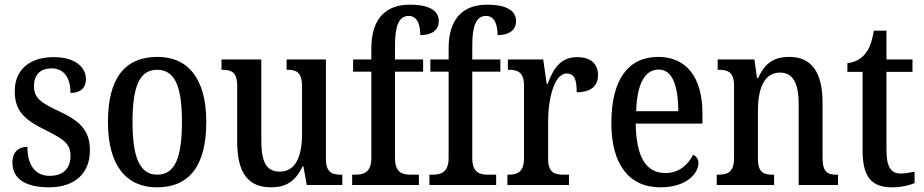

<svg xmlns="http://www.w3.org/2000/svg" viewBox="-20 -790 3945 820"><path d="M189 10C299 10 364 -49 364 -148C364 -235 319 -275 230 -316C153 -352 125 -372 125 -423C125 -468 150 -498 200 -498C251 -498 281 -461 281 -393C324 -393 347 -415 347 -452C347 -502 303 -546 209 -546C110 -546 43 -495 43 -401C43 -314 85 -278 181 -231C256 -194 281 -173 281 -125C281 -72 252 -39 192 -39C127 -39 97 -90 97 -163C65 -163 33 -146 33 -96C33 -27 88 10 189 10Z M650 10C788 10 861 -81 861 -269C861 -456 782 -547 653 -547C513 -547 441 -456 441 -269C441 -81 521 10 650 10ZM652 -44C575 -44 546 -121 546 -269C546 -417 574 -492 651 -492C729 -492 757 -417 757 -269C757 -121 729 -44 652 -44Z M1138 10C1196 10 1240 -11 1272 -79H1276L1290 0H1442V-44H1437C1401 -44 1372 -51 1372 -111V-536H1204V-492H1207C1243 -492 1270 -484 1270 -421V-218C1270 -121 1242 -57 1175 -57C1113 -57 1096 -104 1096 -195V-536H926V-492H929C968 -492 993 -482 993 -424V-186C993 -49 1041 10 1138 10Z M1484 0H1769V-44H1734C1699 -44 1667 -53 1667 -114V-484H1787V-536H1667V-595C1667 -679 1683 -722 1726 -722C1765 -722 1775 -679 1775 -640C1829 -640 1854 -665 1854 -700C1854 -738 1824 -770 1730 -770C1622 -770 1566 -704 1566 -584V-536H1488V-484H1566V-114C1566 -53 1531 -44 1499 -44H1484Z M1814 0H2099V-44H2064C2029 -44 1997 -53 1997 -114V-484H2117V-536H1997V-595C1997 -679 2013 -722 2056 -722C2095 -722 2105 -679 2105 -640C2159 -640 2184 -665 2184 -700C2184 -738 2154 -770 2060 -770C1952 -770 1896 -704 1896 -584V-536H1818V-484H1896V-114C1896 -53 1861 -44 1829 -44H1814Z M2147 0H2410V-44H2386C2350 -44 2321 -52 2321 -111V-274C2321 -361 2345 -476 2400 -476C2433 -476 2443 -451 2443 -396C2505 -396 2534 -424 2534 -469C2534 -515 2506 -546 2445 -546C2374 -546 2343 -497 2319 -432H2315L2300 -536H2149V-492H2152C2190 -492 2218 -483 2218 -424V-116C2218 -53 2189 -44 2150 -44H2147Z M2800 10C2913 10 2963 -50 2963 -94C2963 -112 2952 -124 2940 -129C2919 -87 2881 -51 2822 -51C2741 -51 2697 -116 2695 -262H2980V-305C2980 -463 2909 -547 2791 -547C2664 -547 2591 -452 2591 -264C2591 -90 2665 10 2800 10ZM2877 -315H2697C2700 -429 2733 -493 2793 -493C2853 -493 2876 -422 2877 -315Z M3041 0H3286V-44H3281C3243 -44 3217 -52 3217 -111V-318C3217 -402 3239 -480 3311 -480C3371 -480 3391 -428 3391 -343V0H3559V-44H3554C3516 -44 3493 -53 3493 -116V-351C3493 -487 3442 -547 3351 -547C3288 -547 3248 -523 3218 -457H3213L3202 -536H3045V-492H3050C3087 -492 3115 -483 3115 -425V-115C3115 -53 3086 -44 3047 -44H3041Z M3790 10C3833 10 3868 0 3886 -8V-57C3867 -53 3849 -49 3826 -49C3785 -49 3766 -78 3766 -147V-483H3877V-536H3766V-659H3712C3703 -607 3692 -580 3674 -559C3656 -537 3631 -524 3599 -520V-483H3664V-146C3664 -30 3706 10 3790 10Z"/></svg>

Font: Noto Serif Georgian Condensed Medium
Style: Regular
Weight: 500
Width: 3
Designer: Monotype Design Team, Akaki Razmadze
Foundry: Google LLC
Version: Version 2.003